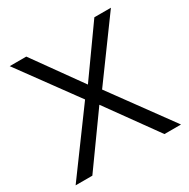

<svg xmlns="http://www.w3.org/2000/svg" viewBox="-160 -849 976 994"><g transform="rotate(-30 328.5 -352.5)"><path d="M13 0 289 -376V-345L26 -705H125L339 -406H319L532 -705H631L368 -345V-377L643 0H544L315 -318H341L113 0Z"/></g></svg>

Font: Nunito Sans 11pt
Style: Regular
Weight: 400
Version: Version 3.101;gftools[0.9.27]